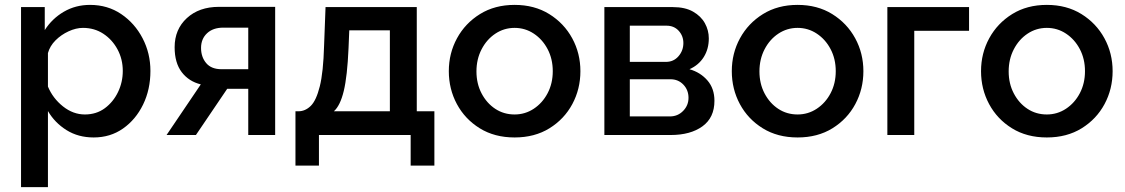

<svg xmlns="http://www.w3.org/2000/svg" viewBox="-20 -552 4601 785"><path d="M363 10Q300 10 252 -20Q204 -50 176 -98V213H66V-523H163V-429Q193 -476 241 -504Q289 -532 348 -532Q420 -532 475.5 -494.5Q531 -457 563 -395.5Q595 -334 595 -262Q595 -186 565 -124.5Q535 -63 483 -26.5Q431 10 363 10ZM327 -84Q374 -84 408.5 -109.5Q443 -135 462.5 -175.5Q482 -216 482 -262Q482 -310 460.5 -350Q439 -390 402.5 -414Q366 -438 319 -438Q291 -438 260.5 -424Q230 -410 207 -387Q184 -364 176 -335V-198Q196 -150 237.5 -117Q279 -84 327 -84Z M661 0 801 -207Q752 -219 723 -257Q694 -295 694 -359Q694 -432 744 -478Q794 -524 875 -524H1105V0H995V-189H909L781 0ZM886 -269H995V-439H893Q851 -439 826.5 -416Q802 -393 802 -356Q802 -319 823 -294Q844 -269 886 -269Z M1188 125V-97H1200Q1228 -97 1250.5 -119Q1273 -141 1287.5 -199Q1302 -257 1305 -365L1311 -523H1684V-97H1756V125H1659V0H1284V125ZM1345 -97H1574V-428H1408L1405 -355Q1400 -240 1385.5 -180Q1371 -120 1345 -97Z M2084 10Q2002 10 1941.5 -27.5Q1881 -65 1848 -126.5Q1815 -188 1815 -261Q1815 -334 1848.5 -395.5Q1882 -457 1942.5 -494.5Q2003 -532 2084 -532Q2165 -532 2225.5 -494.5Q2286 -457 2319.5 -395.5Q2353 -334 2353 -261Q2353 -188 2320 -126.5Q2287 -65 2226.5 -27.5Q2166 10 2084 10ZM1928 -260Q1928 -210 1949 -170Q1970 -130 2005 -107Q2040 -84 2084 -84Q2127 -84 2162.5 -107.5Q2198 -131 2219 -171Q2240 -211 2240 -261Q2240 -311 2219 -351Q2198 -391 2162.5 -414.5Q2127 -438 2084 -438Q2041 -438 2005.5 -414.5Q1970 -391 1949 -350.5Q1928 -310 1928 -260Z M2451 0V-523H2731Q2781 -523 2813.5 -504.5Q2846 -486 2862 -457Q2878 -428 2878 -395Q2878 -352 2857.5 -319Q2837 -286 2799 -269Q2844 -256 2872.5 -223Q2901 -190 2901 -140Q2901 -71 2852 -35.5Q2803 0 2722 0ZM2555 -299H2703Q2734 -299 2754 -322Q2774 -345 2774 -376Q2774 -405 2755 -426Q2736 -447 2705 -447H2555ZM2555 -76H2719Q2751 -76 2773 -98.5Q2795 -121 2795 -152Q2795 -184 2774 -206Q2753 -228 2721 -228H2555Z M3241 10Q3159 10 3098.5 -27.5Q3038 -65 3005 -126.5Q2972 -188 2972 -261Q2972 -334 3005.5 -395.5Q3039 -457 3099.5 -494.5Q3160 -532 3241 -532Q3322 -532 3382.5 -494.5Q3443 -457 3476.5 -395.5Q3510 -334 3510 -261Q3510 -188 3477 -126.5Q3444 -65 3383.5 -27.5Q3323 10 3241 10ZM3085 -260Q3085 -210 3106 -170Q3127 -130 3162 -107Q3197 -84 3241 -84Q3284 -84 3319.5 -107.5Q3355 -131 3376 -171Q3397 -211 3397 -261Q3397 -311 3376 -351Q3355 -391 3319.5 -414.5Q3284 -438 3241 -438Q3198 -438 3162.5 -414.5Q3127 -391 3106 -350.5Q3085 -310 3085 -260Z M3608 0V-523H3942V-426H3718V0Z M4260 10Q4178 10 4117.5 -27.5Q4057 -65 4024 -126.5Q3991 -188 3991 -261Q3991 -334 4024.5 -395.5Q4058 -457 4118.5 -494.5Q4179 -532 4260 -532Q4341 -532 4401.5 -494.5Q4462 -457 4495.5 -395.5Q4529 -334 4529 -261Q4529 -188 4496 -126.5Q4463 -65 4402.5 -27.5Q4342 10 4260 10ZM4104 -260Q4104 -210 4125 -170Q4146 -130 4181 -107Q4216 -84 4260 -84Q4303 -84 4338.5 -107.5Q4374 -131 4395 -171Q4416 -211 4416 -261Q4416 -311 4395 -351Q4374 -391 4338.5 -414.5Q4303 -438 4260 -438Q4217 -438 4181.5 -414.5Q4146 -391 4125 -350.5Q4104 -310 4104 -260Z"/></svg>

Font: Raleway SemiBold
Style: Regular
Weight: 600
Designer: Matt McInerney, Pablo Impallari, Rodrigo Fuenzalida
Foundry: Matt McInerney, Pablo Impallari, Rodrigo Fuenzalida
Version: Version 4.026